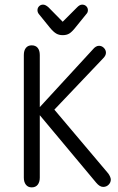

<svg xmlns="http://www.w3.org/2000/svg" viewBox="-20 -801 509 830"><path d="M152 -338V-563Q152 -583 143 -594Q134 -605 117 -605Q101 -605 92 -594Q83 -583 83 -563V-33Q83 -14 92 -2.5Q101 9 117 9Q134 9 143 -2.5Q152 -14 152 -33V-303L396 -11Q411 7 426 7Q440 7 449.5 -2.5Q459 -12 459 -25Q459 -30 456 -37Q453 -44 448 -51L215 -327L426 -549Q438 -561 438 -573Q438 -585 429 -594Q420 -603 408 -603Q394 -603 381 -587ZM251 -707 190 -769Q177 -781 166 -781Q156 -781 149 -774Q142 -767 142 -757Q142 -747 149 -739L196 -681Q211 -663 223 -656Q235 -649 251 -649Q268 -649 279.5 -656Q291 -663 306 -682L353 -740Q360 -747 360 -757Q360 -767 353 -774Q346 -781 335 -781Q324 -781 312 -768Z"/></svg>

Font: Beiruti
Style: Regular
Weight: 400
Designer: Arlette Boutros
Foundry: Boutros
Version: Version 1.41